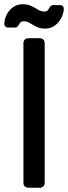

<svg xmlns="http://www.w3.org/2000/svg" viewBox="-23 -879 319 899"><path d="M109.6 0Q99.4 0 93.1 -6.4Q86.7 -12.7 86.7 -22.9V-677.1Q86.7 -687.3 93.1 -693.6Q99.4 -700 109.6 -700H163.3Q173.5 -700 179.9 -693.6Q186.2 -687.3 186.2 -677.1V-22.9Q186.2 -12.7 179.9 -6.4Q173.5 0 163.3 0ZM189.2 -745Q164.9 -745 148 -753.6Q131 -762.2 117.2 -770.8Q103.4 -779.4 88.3 -779.4Q76.6 -779.4 71.2 -772.3Q65.8 -765.2 61.2 -757.6Q56.6 -750 45.6 -750H13.6Q6.6 -750 1.8 -755.1Q-2.9 -760.2 -2.9 -766.4Q-2.9 -780.9 2.7 -797.3Q8.3 -813.6 19.6 -827.8Q30.9 -842.1 46.9 -850.6Q62.8 -859.2 82.7 -859.2Q107.8 -859.2 124.8 -850.6Q141.7 -842 155.6 -833.4Q169.5 -824.8 184.4 -824.8Q197 -824.8 201.9 -832.4Q206.7 -840 211.4 -847.5Q216.1 -855 227.1 -855H259.1Q267.3 -855 271.5 -849.9Q275.7 -844.8 275.7 -838.4Q275.7 -823.9 269.7 -807.6Q263.7 -791.4 252.3 -777.2Q241 -762.9 225.1 -754Q209.1 -745 189.2 -745Z"/></svg>

Font: Rubik Light
Style: Regular
Weight: 300
Designer: Hubert and Fischer
Foundry: Hubert and Fischer
Version: Version 2.300;gftools[0.9.30]